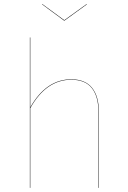

<svg xmlns="http://www.w3.org/2000/svg" viewBox="-20 -912 620 932"><path d="M460 -368V0H458V-368Q458 -443 426 -484Q394 -525 326 -525Q204 -525 127 -387V0H125V-730H127V-391Q204 -527 326 -527Q394 -527 427 -485.5Q460 -444 460 -368ZM402 -891 293 -812H291L184 -891L186 -892L292 -814L400 -892Z"/></svg>

Font: FiraGO Two
Style: Regular
Weight: 100
Designer: bBox Type
Foundry: bBox Type GmbH
Version: Version 1.001